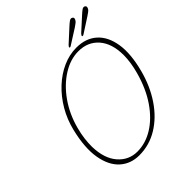

<svg xmlns="http://www.w3.org/2000/svg" viewBox="-237 -999 1155 1155"><g transform="rotate(-45 340.5 -421.5)"><path d="M462.5 -711Q542.5 -711 592.8 -666.2Q643 -621.5 656.5 -538Q670 -454.5 639.5 -337.5Q612.5 -233.5 558.8 -153.8Q505 -74 431.8 -29.2Q358.5 15.5 273 15.5Q200 15.5 150.2 -29.5Q100.5 -74.5 85.5 -161Q70.5 -247.5 100.5 -372Q118 -444.5 154.2 -506.2Q190.5 -568 239.8 -614Q289 -660 346 -685.5Q403 -711 462.5 -711ZM280.5 -8.5Q350 -8.5 415 -48.5Q480 -88.5 531.8 -163.8Q583.5 -239 612.5 -344.5Q632.5 -417 632.5 -478.5Q632 -577 584 -632Q536 -687 456 -687Q387 -687 320.8 -645.2Q254.5 -603.5 203 -530.8Q151.5 -458 126.5 -364.5Q116 -325 111.5 -289.2Q107 -253.5 107.5 -222Q110 -120.5 158.8 -64.5Q207.5 -8.5 280.5 -8.5ZM523.5 -830.5Q539.5 -845.5 550.8 -853.2Q562 -861 572 -855.5Q586.5 -847.5 572.5 -827.5Q567.5 -821 558.5 -814.8Q549.5 -808.5 541 -802.5L446.5 -742.5Q437.5 -736 433 -741.5Q432.5 -746.5 442 -756ZM625.5 -825Q642 -840 653 -847.8Q664 -855.5 674 -850.5Q688 -842 675 -822.5Q669.5 -815.5 660.2 -809.2Q651 -803 642.5 -797L549 -736.5Q538.5 -730.5 535.5 -735.5Q534.5 -740.5 543.5 -750.5Z"/></g></svg>

Font: Fraunces144ptSuperSoftThinItalic
Style: Italic
Weight: 100
Italic angle: -16°
Version: Version 1.000;[0bf87f6ff]